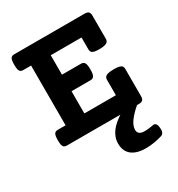

<svg xmlns="http://www.w3.org/2000/svg" viewBox="-190 -703 979 1056"><g transform="rotate(-30 300.0 -175.0)"><path d="M107.4 -479.5H60.1Q51.8 -479.5 45.9 -481.4Q40 -483.4 36.4 -488.8Q32.7 -494.1 31 -503.9Q29.3 -513.7 29.3 -529.3Q29.3 -544.9 31 -554.7Q32.7 -564.5 36.4 -570.1Q40 -575.7 45.9 -577.6Q51.8 -579.6 60.1 -579.6H505.4Q522.5 -579.6 529.8 -572.3Q537.1 -564.9 537.1 -547.9V-400.4Q537.1 -383.8 522.9 -376.7Q508.8 -369.6 477.5 -369.6Q461.9 -369.6 451.7 -371.3Q441.4 -373 435.5 -376.7Q429.7 -380.4 427.2 -386.2Q424.8 -392.1 424.8 -400.4V-474.6H229.5V-351.1H348.6Q356.9 -351.1 362.8 -348.6Q368.7 -346.2 372.3 -340.3Q376 -334.5 377.7 -324.2Q379.4 -314 379.4 -298.3Q379.4 -282.7 377.7 -272.7Q376 -262.7 372.3 -256.8Q368.7 -251 362.8 -248.5Q356.9 -246.1 348.6 -246.1H229.5V-105H429.7V-203.6Q429.7 -220.2 443.8 -227.3Q458 -234.4 491.2 -234.4Q507.8 -234.4 518.6 -232.7Q529.3 -231 535.6 -227.3Q542 -223.6 544.4 -217.8Q546.9 -211.9 546.9 -203.6V-31.7Q546.9 -14.6 539.6 -7.3Q532.2 0 515.1 0H503.4Q467.3 30.8 446.5 59.3Q425.8 87.9 425.8 112.8Q425.8 129.9 436.8 137.7Q447.8 145.5 468.8 145.5Q482.9 145.5 497.3 143.6Q511.7 141.6 527.3 139.2Q537.1 137.7 543.2 146.5Q549.3 155.3 550.8 172.4Q553.7 207 532.7 213.9Q507.8 221.7 481 226.1Q454.1 230.5 427.2 230.5Q369.6 230.5 338.4 205.3Q307.1 180.2 307.1 131.3Q307.1 110.4 314 92Q320.8 73.7 332.8 57.6Q344.7 41.5 361.3 27.3Q377.9 13.2 397.5 0H60.1Q51.8 0 45.9 -2Q40 -3.9 36.4 -9.3Q32.7 -14.6 31 -24.4Q29.3 -34.2 29.3 -49.8Q29.3 -65.4 31 -75.2Q32.7 -85 36.4 -90.6Q40 -96.2 45.9 -98.1Q51.8 -100.1 60.1 -100.1H107.4Z"/></g></svg>

Font: Courier Prime
Style: Bold
Weight: 700
Monospace: yes
Designer: Alan Dague-Greene
Foundry: Quote-Unquote Apps
Version: Version 1.202